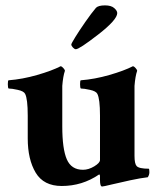

<svg xmlns="http://www.w3.org/2000/svg" viewBox="-20 -679 593 706"><path d="M366.2 -659.2Q388.7 -659.2 399.9 -649.4Q411.1 -639.6 411.1 -630.9Q411.1 -606.4 341.3 -552.2Q271.5 -498 258.8 -498Q253.9 -498 248 -504.4Q242.2 -510.7 242.2 -515.6Q242.2 -518.6 256.8 -542.5Q271.5 -566.4 293.9 -598.6Q316.4 -630.9 333 -650.4Q341.8 -659.2 366.2 -659.2ZM347.7 -253.9Q347.7 -315.4 337.9 -334Q333 -343.8 311 -348.6Q289.1 -353.5 277.3 -353.5Q274.4 -355.5 274.4 -369.6Q274.4 -383.8 277.3 -383.8Q328.1 -387.7 382.3 -403.3Q436.5 -418.9 468.8 -435.5Q473.6 -434.6 479 -428.2Q484.4 -421.9 484.4 -418.9Q477.5 -399.4 474.6 -363.3V-301.8V-105.5Q474.6 -77.1 482.4 -68.4Q491.2 -58.6 527.3 -58.6Q529.3 -56.6 529.3 -45.9Q529.3 -36.1 523.4 -27.3Q498 -24.4 459 -16.1Q419.9 -7.8 390.1 -0.5Q360.4 6.8 355.5 6.8Q347.7 6.8 347.7 -16.6V-32.2Q347.7 -34.2 346.7 -36.1Q345.7 -38.1 343.8 -37.1Q282.2 4.9 207 4.9Q140.6 4.9 111.3 -43.9Q82 -92.8 82 -169.9V-253.9Q82 -315.4 72.3 -334Q67.4 -343.8 45.4 -348.6Q23.4 -353.5 11.7 -353.5Q8.8 -355.5 8.8 -369.6Q8.8 -383.8 11.7 -383.8Q62.5 -387.7 116.7 -403.3Q170.9 -418.9 203.1 -435.5Q208 -434.6 213.4 -428.2Q218.8 -421.9 218.8 -418.9Q211.9 -399.4 209 -363.3V-301.8V-213.9Q209 -131.8 225.6 -93.3Q242.2 -54.7 285.2 -54.7Q305.7 -54.7 326.7 -67.4Q347.7 -80.1 347.7 -90.8Z"/></svg>

Font: Crimson
Style: Bold
Weight: 700
Version: Version 0.8 ; ttfautohint (v1.00) -l 8 -r 50 -G 200 -x 14 -D